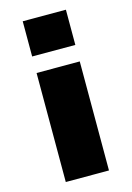

<svg xmlns="http://www.w3.org/2000/svg" viewBox="-121 -861 633 923"><g transform="rotate(-15 195.0 -400.0)"><path d="M88.1 -624.8H303V-800H88.1ZM88.1 0H303V-542.6H88.1Z"/></g></svg>

Font: Calandify
Style: Semi Bold
Weight: 700
Designer: Brittany Allen
Foundry: Brittany Allen
Version: Version 1.0; ttfautohint (v1.8.4.7-5d5b)